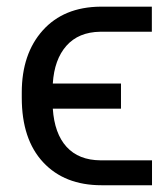

<svg xmlns="http://www.w3.org/2000/svg" viewBox="-20 -548 489 568"><path d="M337.9 -226.6H136.2Q141.1 -152.8 177 -113.5Q212.9 -74.2 277.3 -73.7H429.7V0H280.3Q170.9 0 107.7 -67.9Q44.4 -135.7 44.4 -258.8V-274.4Q44.4 -388.7 106.4 -458Q168.5 -527.3 277.3 -528.3H429.2V-454.1H276.4Q212.4 -453.1 176.5 -412.6Q140.6 -372.1 136.2 -300.8H337.9Z"/></svg>

Font: Roboto
Style: Regular
Weight: 400
Designer: Google
Version: Version 2.134; 2016; ttfautohint (v1.6)